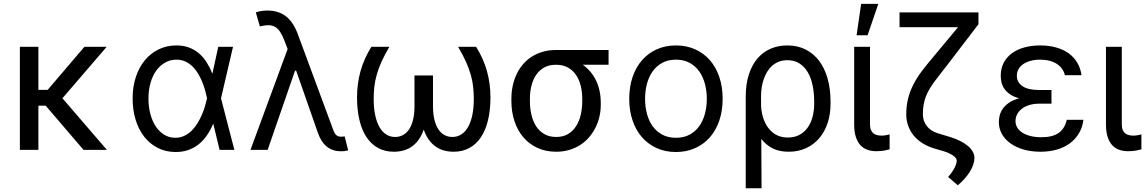

<svg xmlns="http://www.w3.org/2000/svg" viewBox="-20 -793 6064 1016"><path d="M183.2 -317.5H232.2L426.8 -545.5H544.7L310.4 -273.1L545.5 0H421.9L221.9 -233.7H183.2V0H85.2V-545.5H183.2Z M907.7 11.4Q856.5 11 814.8 -10.3Q773.1 -31.6 743.4 -69.2Q713.8 -106.9 697.8 -158.7Q681.8 -210.6 681.8 -272.7Q681.8 -334.2 698.9 -385.7Q715.9 -437.1 746.6 -474.3Q777.3 -511.4 820 -532Q862.6 -552.6 913.4 -552.6Q950.6 -552.6 980.1 -541.5Q1009.6 -530.5 1032.7 -510.8Q1055.8 -491.1 1073.2 -463.6Q1090.6 -436.1 1103.7 -403.4H1104L1134.9 -545.5H1213.1L1149.5 -272.7L1220.2 0H1142L1108.7 -137.8H1108Q1094.1 -104.8 1075.3 -77.2Q1056.5 -49.7 1031.8 -29.8Q1007.1 -9.9 976.2 0.9Q945.3 11.7 907.7 11.4ZM1075.3 -274.1Q1071.7 -291.5 1065.9 -313.2Q1060 -334.9 1051 -357.4Q1041.9 -380 1029.5 -401.5Q1017 -422.9 1000.2 -439.8Q983.3 -456.7 961.8 -467Q940.3 -477.3 913.4 -477.3Q881 -477.3 853.9 -462Q826.7 -446.7 807 -419.6Q787.3 -392.4 776.5 -354.6Q765.6 -316.8 765.6 -271.3Q765.6 -226.9 775.9 -188.9Q786.2 -150.9 804.9 -123.2Q823.5 -95.5 849.6 -79.7Q875.7 -63.9 907.7 -63.9Q933.9 -63.9 955.6 -74.4Q977.3 -84.9 994.5 -101.9Q1011.7 -119 1025 -140.8Q1038.4 -162.6 1048.3 -185.7Q1058.2 -208.8 1064.8 -231.2Q1071.4 -253.6 1075.3 -271.3L1075.6 -272.7Z M1782.7 7.5Q1741.1 7.5 1710.2 -16.5Q1679.3 -40.5 1661.9 -90.9L1547.2 -419H1541.2L1396.3 0H1305.4L1502.1 -533.7L1484.4 -579.5Q1473.4 -608 1461.6 -625.4Q1449.9 -642.8 1435 -651.1Q1420.1 -659.4 1400.7 -659.6Q1381.4 -659.8 1355.1 -653.4L1333.8 -727.3Q1340.2 -730.1 1356.9 -733.7Q1373.6 -737.2 1394.9 -737.2Q1453.8 -737.2 1492.9 -706.9Q1532 -676.5 1555.4 -613.6L1741.5 -110.8Q1744 -104 1747 -96.6Q1750 -89.1 1754.6 -83.3Q1759.2 -77.4 1766.3 -73.5Q1773.4 -69.6 1784.1 -69.6Q1788.4 -69.6 1794.6 -70.3Q1800.8 -71 1804 -71L1822.4 2.8Q1812.1 5.3 1802 6.6Q1791.9 7.8 1782.7 7.5Z M2040.5 -545.5Q2014.6 -501.4 1998.4 -465.2Q1982.2 -429 1973.2 -396.5Q1964.1 -364 1960.8 -333.3Q1957.4 -302.6 1957.4 -269.9Q1957.4 -221.9 1965.2 -184.5Q1973 -147 1987.7 -121.1Q2002.5 -95.2 2023.4 -81.7Q2044.4 -68.2 2071 -68.2Q2094.1 -68.2 2113.1 -78.7Q2132.1 -89.1 2145.4 -109.6Q2158.7 -130 2166 -160.3Q2173.3 -190.7 2173.3 -230.1V-393.5H2271.3V-230.1Q2271.3 -190.7 2278.6 -160.3Q2285.9 -130 2299.2 -109.6Q2312.5 -89.1 2331.5 -78.7Q2350.5 -68.2 2373.6 -68.2Q2400.2 -68.2 2421.2 -81.7Q2442.1 -95.2 2456.9 -121.1Q2471.6 -147 2479.4 -184.5Q2487.2 -221.9 2487.2 -269.9Q2487.2 -302.6 2483.8 -333.3Q2480.5 -364 2471.4 -396.5Q2462.4 -429 2446.2 -465.2Q2430 -501.4 2404.1 -545.5H2499.3Q2538 -483.7 2556.6 -417.4Q2575.3 -351.2 2575.3 -277Q2575.3 -209.2 2562.1 -155.7Q2549 -102.3 2524 -65.5Q2498.9 -28.8 2462.9 -9.4Q2426.8 9.9 2380.7 9.9Q2321.7 9.9 2282 -19.9Q2242.2 -49.7 2222.3 -107.2Q2202.4 -49.7 2162.6 -19.9Q2122.9 9.9 2063.9 9.9Q2017.8 9.9 1981.7 -9.4Q1945.7 -28.8 1920.6 -65.5Q1895.6 -102.3 1882.5 -155.7Q1869.3 -209.2 1869.3 -277Q1869.3 -351.2 1888 -417.4Q1906.6 -483.7 1945.3 -545.5Z M2686.1 -269.9Q2686.1 -306.5 2693.4 -339.8Q2700.6 -373.2 2714.5 -402Q2728.3 -430.8 2748.6 -454Q2768.8 -477.3 2795.1 -493.8Q2821.4 -510.3 2853.2 -519.4Q2884.9 -528.4 2921.9 -528.4H3200.3V-450.3H3063.9Q3109.4 -418 3134.2 -366.5Q3159.1 -315 3159.1 -248.6V-238.6Q3159.1 -206.7 3152 -175.8Q3144.9 -144.9 3131 -117.4Q3117.2 -89.8 3097.1 -66.4Q3077.1 -43 3050.8 -26.1Q3024.5 -9.2 2992.5 0.4Q2960.6 9.9 2923.3 9.9Q2867.5 9.9 2823.3 -10.7Q2779.1 -31.2 2748.8 -67.3Q2718.4 -103.3 2702.2 -152.5Q2686.1 -201.7 2686.1 -258.5ZM2784.1 -258.5Q2784.1 -220.2 2792.1 -185.7Q2800.1 -151.3 2816.9 -125.2Q2833.8 -99.1 2860.3 -83.6Q2886.7 -68.2 2923.3 -68.2Q2959.5 -68.2 2985.6 -83.6Q3011.7 -99.1 3028.4 -125.2Q3045.1 -151.3 3053.1 -185.7Q3061.1 -220.2 3061.1 -258.5V-269.9Q3061.1 -306.1 3053.1 -338.8Q3045.1 -371.4 3028.2 -396.3Q3011.4 -421.2 2985.1 -435.7Q2958.8 -450.3 2921.9 -450.3Q2885.7 -450.3 2859.6 -435.7Q2833.5 -421.2 2816.8 -396.3Q2800.1 -371.4 2792.1 -338.8Q2784.1 -306.1 2784.1 -269.9Z M3556.8 11.4Q3501.4 11.4 3456 -8.9Q3410.5 -29.1 3378 -65.9Q3345.5 -102.6 3327.6 -154.7Q3309.7 -206.7 3309.7 -269.9Q3309.7 -333.8 3327.6 -386Q3345.5 -438.2 3378 -475.1Q3410.5 -512.1 3456 -532.3Q3501.4 -552.6 3556.8 -552.6Q3612.2 -552.6 3657.8 -532.3Q3703.5 -512.1 3736 -475.1Q3768.5 -438.2 3786.2 -386Q3804 -333.8 3804 -269.9Q3804 -206.7 3786.2 -154.7Q3768.5 -102.6 3736 -65.9Q3703.5 -29.1 3657.8 -8.9Q3612.2 11.4 3556.8 11.4ZM3556.8 -63.9Q3599.1 -63.9 3629.8 -80.8Q3660.5 -97.7 3680.6 -125.9Q3700.6 -154.1 3710.4 -191.6Q3720.2 -229 3720.2 -269.9Q3720.2 -311.1 3710.4 -348.5Q3700.6 -386 3680.6 -414.6Q3660.5 -443.2 3629.8 -460.2Q3599.1 -477.3 3556.8 -477.3Q3514.9 -477.3 3484 -460.2Q3453.1 -443.2 3433.1 -414.6Q3413 -386 3403.2 -348.5Q3393.5 -311.1 3393.5 -269.9Q3393.5 -229 3403.2 -191.6Q3413 -154.1 3433.1 -125.9Q3453.1 -97.7 3484 -80.8Q3514.9 -63.9 3556.8 -63.9Z M3926.1 -279.8Q3926.1 -348.7 3943 -399.9Q3959.9 -451 3989.3 -484.9Q4018.8 -518.8 4059.1 -535.7Q4099.4 -552.6 4146.3 -552.6Q4200.3 -552.6 4242.7 -531.2Q4285.2 -509.9 4314.5 -471.1Q4343.8 -432.2 4359.4 -377.1Q4375 -322.1 4375 -254.3V-244.3Q4375 -188.9 4359.6 -142.2Q4344.1 -95.5 4315.3 -61.8Q4286.6 -28.1 4245.6 -9.1Q4204.5 9.9 4153.4 9.9Q4104 9.9 4068.9 -7.8Q4033.7 -25.6 4008.5 -57.9L4009.9 203.1H3926.1ZM4007.5 -228.7Q4008.5 -211.6 4012.3 -193Q4016 -174.4 4023.3 -156.1Q4030.5 -137.8 4041.5 -121.4Q4052.6 -105.1 4068 -92.5Q4083.5 -79.9 4103.5 -72.6Q4123.6 -65.3 4149.1 -65.3Q4185 -65.3 4211.1 -79.7Q4237.2 -94.1 4254.4 -118.6Q4271.7 -143.1 4280 -175.6Q4288.4 -208.1 4288.4 -244.3V-254.3Q4288.4 -301.1 4280 -341.4Q4271.7 -381.7 4254.1 -411.2Q4236.5 -440.7 4209.9 -457.6Q4183.2 -474.4 4146.3 -474.4Q4121.4 -474.4 4101.4 -466.6Q4081.3 -458.8 4065.9 -445Q4050.4 -431.1 4039.2 -412.5Q4028.1 -393.8 4020.8 -372.3Q4013.5 -350.9 4010.3 -327.6Q4007.1 -304.3 4007.1 -281.2Z M4583.8 -545.5V-134.9Q4583.8 -115.8 4589.3 -104Q4594.8 -92.3 4603.9 -85.9Q4612.9 -79.5 4624.1 -77.4Q4635.3 -75.3 4646.3 -75.3Q4651.6 -75.3 4657.7 -76Q4663.7 -76.7 4669.6 -77.8Q4675.4 -78.8 4680.2 -80.1Q4685 -81.3 4687.5 -82.4V-2.8Q4676.8 0.4 4659.4 3.7Q4642 7.1 4616.5 7.1Q4591.6 7.1 4570.1 -0.4Q4548.7 -7.8 4533.2 -24.5Q4517.8 -41.2 4508.9 -68.4Q4500 -95.5 4500 -134.9V-545.5ZM4536.9 -772.7H4627.8L4571 -606.5H4512.8Z M5157.7 -727.3V-664.8L4991.5 -447.4Q4971.6 -421.5 4954.4 -399.9Q4937.1 -378.2 4922.9 -358.5Q4908.7 -338.8 4897.7 -320.1Q4886.7 -301.5 4879.1 -281.4Q4871.4 -261.4 4867.5 -238.8Q4863.6 -216.3 4863.6 -188.9Q4863.6 -152.3 4884.6 -125.7Q4905.5 -99.1 4941.8 -88.1L5007.1 -68.2Q5037.3 -58.9 5061.3 -46.9Q5085.2 -34.8 5101.9 -20.6Q5118.6 -6.4 5127.5 9.6Q5136.4 25.6 5136.4 42.6Q5136.4 59.7 5130.1 78.1Q5123.9 96.6 5112.4 115.2Q5100.9 133.9 5084.7 152.3Q5068.5 170.8 5048.3 187.5L4997.2 143.5Q5018.5 119.3 5030.5 96.2Q5042.6 73.2 5042.6 56.8Q5042.6 43.3 5022.9 29.7Q5003.2 16 4968.7 5.7L4924.7 -7.1Q4889.9 -17.4 4862.2 -34.8Q4834.5 -52.2 4815.3 -75.5Q4796.2 -98.7 4785.9 -127.1Q4775.6 -155.5 4775.6 -187.5Q4775.6 -232.6 4785.2 -271Q4794.7 -309.3 4812.7 -344.6Q4830.6 -380 4856.5 -414.6Q4882.5 -449.2 4914.8 -487.2L5049.7 -649.1H4740.1V-727.3Z M5544 -244.3H5478.7Q5449.9 -244.3 5426.8 -237.2Q5403.8 -230.1 5387.4 -217.5Q5371.1 -204.9 5362.4 -188Q5353.7 -171.2 5353.7 -152Q5353.7 -132.8 5363.5 -117.2Q5373.2 -101.6 5391 -90.4Q5408.7 -79.2 5433.9 -73Q5459.2 -66.8 5490.1 -66.8Q5549.7 -66.8 5582 -89.5Q5614.3 -112.2 5625 -159.1H5713.1Q5708.5 -120.7 5690.5 -89.5Q5672.6 -58.2 5643.3 -36Q5614 -13.8 5574.2 -2Q5534.4 9.9 5485.8 9.9Q5438.2 9.9 5397.9 -1.4Q5357.6 -12.8 5328.1 -33.6Q5298.7 -54.3 5282.1 -83.3Q5265.6 -112.2 5265.6 -147.7Q5265.6 -164.4 5270.2 -182.7Q5274.9 -201 5286.8 -218Q5298.7 -235.1 5319.6 -249.5Q5340.6 -263.8 5372.9 -272.7Q5342.7 -281.2 5323.7 -294.7Q5304.7 -308.2 5294 -324.2Q5283.4 -340.2 5279.5 -357.8Q5275.6 -375.4 5275.6 -392Q5275.6 -430 5290.7 -459.7Q5305.8 -489.3 5333.3 -510.1Q5360.8 -530.9 5399.3 -541.7Q5437.9 -552.6 5484.4 -552.6Q5530.9 -552.6 5569.1 -541.7Q5607.2 -530.9 5635.3 -510.7Q5663.4 -490.4 5680.6 -461.1Q5697.8 -431.8 5703.1 -394.9H5615.1Q5610.8 -413.4 5600 -428.6Q5589.1 -443.9 5572.6 -454.7Q5556.1 -465.6 5533.9 -471.4Q5511.7 -477.3 5484.4 -477.3Q5456.3 -477.3 5433.4 -471.1Q5410.5 -464.8 5394.4 -453.7Q5378.2 -442.5 5369.5 -426.7Q5360.8 -410.9 5360.8 -392Q5360.8 -358 5390.1 -337.4Q5419.4 -316.8 5478.7 -316.8H5544V-284.1Z M5916.2 -545.5V-134.9Q5916.2 -115.8 5921.7 -104Q5927.2 -92.3 5936.3 -85.9Q5945.3 -79.5 5956.5 -77.4Q5967.7 -75.3 5978.7 -75.3Q5984 -75.3 5990.1 -76Q5996.1 -76.7 6002 -77.8Q6007.8 -78.8 6012.6 -80.1Q6017.4 -81.3 6019.9 -82.4V-2.8Q6009.2 0.4 5991.8 3.7Q5974.4 7.1 5948.9 7.1Q5924 7.1 5902.5 -0.4Q5881 -7.8 5865.6 -24.5Q5850.1 -41.2 5841.3 -68.4Q5832.4 -95.5 5832.4 -134.9V-545.5Z"/></svg>

Font: Fast_Sans-Dotted
Style: Regular
Weight: 400
Version: Version 3.018